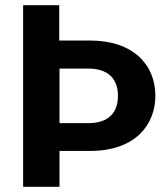

<svg xmlns="http://www.w3.org/2000/svg" viewBox="-20 -719 648 739"><path d="M320 -245H209V-455H320C399 -455 434 -413 434 -350C434 -287 399 -245 320 -245ZM69 0H209V-138H326C506 -138 578 -244 578 -350C578 -469 494 -563 326 -563H208V-699H69Z"/></svg>

Font: Malmofest SemiBold
Style: Regular
Weight: 600
Designer: Jonny Pinhorn (Poppins), Kolossal
Version: Version 1.004;Glyphs 3.1.2 (3151)